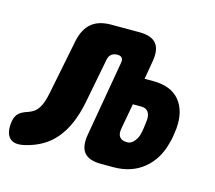

<svg xmlns="http://www.w3.org/2000/svg" viewBox="-179 -655 864 770"><g transform="rotate(15 253.0 -270.0)"><path d="M71 -450Q82 -501 111.5 -525.5Q141 -550 192 -550H309Q360 -550 380 -525.5Q400 -501 391 -450L378 -375H413Q488 -375 523.5 -332Q559 -289 553 -216Q551 -199 548.5 -183Q546 -167 541 -150Q523 -81 473 -40.5Q423 0 348 0H298Q247 0 227 -24.5Q207 -49 216 -100L270 -411Q273 -425 267.5 -432.5Q262 -440 248 -440H247Q233 -440 223.5 -432.5Q214 -425 211 -411L174 -220Q164 -171 147.5 -133Q131 -95 107.5 -67Q84 -39 53 -21Q22 -3 -17 6Q-62 17 -81 -5Q-100 -27 -92 -75Q-88 -95 -76 -106.5Q-64 -118 -38 -126Q-24 -131 -14 -138.5Q-4 -146 3.5 -158Q11 -170 16 -185.5Q21 -201 25 -220ZM359 -264 340 -160Q335 -135 344.5 -123Q354 -111 374 -111H377Q391 -111 402.5 -123.5Q414 -136 419 -151Q424 -168 426 -184Q428 -200 430 -217Q432 -238 423 -251Q414 -264 394 -264Z"/></g></svg>

Font: Maple Mono ExtraBold
Style: Italic
Weight: 800
Italic angle: -10°
Monospace: yes
Designer: subframe7536
Version: Version 7.200